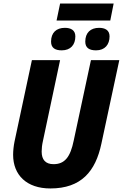

<svg xmlns="http://www.w3.org/2000/svg" viewBox="-20 -1053 693 1083"><path d="M299 -937H602L621 -1033H319ZM328 -769C379 -769 405 -801 405 -848C405 -884 378 -896 346 -896C298 -896 268 -869 268 -818C268 -782 292 -769 328 -769ZM522 -769C572 -769 598 -802 598 -848C598 -884 571 -896 539 -896C491 -896 461 -869 461 -818C461 -782 485 -769 522 -769ZM264 10C438 10 519 -86 552 -243L653 -714H493L396 -261C377 -167 345 -127 282 -127C237 -127 215 -152 215 -198C215 -215 217 -235 222 -257L319 -714H160L62 -255C57 -231 54 -202 54 -180C54 -66 130 10 264 10Z"/></svg>

Font: Noto Sans SemiCondensed ExtraBold
Style: Italic
Weight: 800
Width: 4
Italic angle: -12°
Designer: Monotype Design Team
Foundry: Monotype Imaging Inc.
Version: Version 2.013